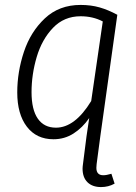

<svg xmlns="http://www.w3.org/2000/svg" viewBox="-20 -554 553 779"><path d="M432 151 445 191Q420 205 390 205Q355 205 335 185.5Q315 166 315 130Q315 123 317 109L331 -1L342 -75Q315 -36 278.5 -12.5Q242 11 197 11Q128 11 89 -40Q50 -91 50 -179Q50 -262 77 -343.5Q104 -425 162 -479.5Q220 -534 307 -534Q349 -534 384 -524Q419 -514 456 -494L387 -1L372 112Q371 118 371 127Q371 157 399 157Q412 157 432 151ZM350 -144 397 -467Q357 -488 307 -488Q240 -488 195 -441Q150 -394 129 -323Q108 -252 108 -180Q108 -109 133.5 -72.5Q159 -36 207 -36Q284 -36 350 -144Z"/></svg>

Font: Fira Sans Condensed Light
Style: Italic
Weight: 300
Width: 3
Italic angle: -8°
Designer: Carrois Corporate & Edenspiekermann AG
Foundry: Carrois Corporate GbR & Edenspiekermann AG
Version: Version 4.203